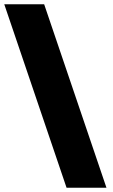

<svg xmlns="http://www.w3.org/2000/svg" viewBox="-31 -810 529 900"><path d="M-11 -790H176L468 70H281Z"/></svg>

Font: Prodigy Sans ExtraBold
Style: Regular
Weight: 800
Designer: Wei Huang
Foundry: Wei Huang
Version: Version 1.003; ttfautohint (v1.8.3)